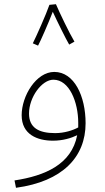

<svg xmlns="http://www.w3.org/2000/svg" viewBox="-20 -663 498 913"><path d="M215 -640C200 -596 150 -484 136 -457L161 -446C171 -464 210 -552 231 -607C252 -561 294 -476 309 -451L334 -465C309 -507 264 -601 246 -643ZM56 230C277 200 387 84 387 -77C387 -206 333 -321 238 -321C152 -321 83 -207 83 -115C83 -23 158 6 232 6C278 6 318 -6 347 -20C320 119 194 173 49 195ZM118 -123C118 -201 179 -284 234 -284C310 -284 352 -177 352 -79C352 -72 352 -64 352 -57C326 -43 286 -30 242 -30C165 -30 118 -55 118 -123Z"/></svg>

Font: Noto Sans Arabic ExtLt
Style: Regular
Weight: 200
Designer: Monotype Design Team, Nadine Chahine, Nizar Qandah and Khaled Hosny
Foundry: Monotype Imaging Inc.
Version: Version 2.012